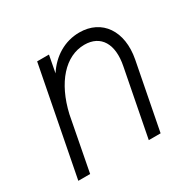

<svg xmlns="http://www.w3.org/2000/svg" viewBox="-120 -645 784 774"><g transform="rotate(-30 272.0 -258.0)"><path d="M423 -309 363 0H418L478 -309C501 -430 442 -516 337 -516C269 -516 210 -480 172 -421L187 -500H132L35 0H90L138 -250C168 -381 241 -463 330 -463C406 -463 442 -404 423 -309Z"/></g></svg>

Font: Uncut Sans Light Italic
Style: Regular
Weight: 300
Italic angle: -11°
Designer: Kasper Nordkvist
Foundry: UNCUT.wtf
Version: Version 1.304;Glyphs 3.2 (3246)